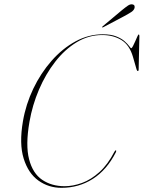

<svg xmlns="http://www.w3.org/2000/svg" viewBox="-20 -869 670 896"><path d="M521.5 -167Q523.5 -164.5 520.5 -158Q478.5 -76 413.2 -34.2Q348 7.5 267 7.5Q207 7.5 159.5 -26.2Q112 -60 90.5 -129Q69 -198 87 -303Q100.5 -382 135.2 -454.8Q170 -527.5 220.5 -585Q271 -642.5 332.2 -675.8Q393.5 -709 460 -709Q497.5 -709 522.2 -699.2Q547 -689.5 561.5 -676.5Q576 -663.5 583 -653.8Q590 -644 592 -644Q595.5 -644 600.5 -653.8Q605.5 -663.5 611 -676Q616.5 -688.5 620.8 -698.2Q625 -708 627 -708Q630.5 -708 630.5 -701L627 -544Q627 -538.5 624 -537.5Q620.5 -536.5 617.5 -544.5L600.5 -603.5Q584.5 -659 546.5 -682.2Q508.5 -705.5 456.5 -705.5Q393.5 -705.5 338 -672Q282.5 -638.5 237.8 -581Q193 -523.5 162 -451Q131 -378.5 117.5 -300.5Q98.5 -191.5 115.8 -125.5Q133 -59.5 177 -29.8Q221 0 281.5 0Q320.5 0 362.5 -15.2Q404.5 -30.5 443.8 -65.8Q483 -101 514 -161Q519 -169.5 521.5 -167ZM549 -821.5Q565.5 -835 577 -842.8Q588.5 -850.5 598 -848.5Q606 -847 607.8 -841.2Q609.5 -835.5 607 -829Q603 -819.5 592.2 -812.5Q581.5 -805.5 567 -797.5L462 -742Q457.5 -740 456.5 -741.5Q456 -743.5 459.5 -746.5Z"/></svg>

Font: Fraunces 144pt Thin
Style: Italic
Weight: 100
Italic angle: -16°
Version: Version 1.000;[b76b70a41]